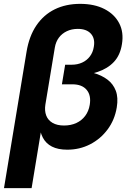

<svg xmlns="http://www.w3.org/2000/svg" viewBox="-38 -757 663 981"><path d="M-17.6 204.1 97.7 -492.7Q110.8 -572.3 147.9 -627Q185.1 -681.6 241.9 -709.5Q298.8 -737.3 371.6 -737.3Q443.8 -737.3 495.1 -711.2Q546.4 -685.1 570.8 -638.7Q595.2 -592.3 585 -531.2Q576.2 -475.1 544.2 -440.9Q512.2 -406.7 460.7 -389.4Q409.2 -372.1 341.8 -365.2L347.7 -400.9Q397.5 -396.5 439.5 -384.5Q481.4 -372.6 511 -350.3Q540.5 -328.1 553.7 -293.2Q566.9 -258.3 558.6 -208Q547.9 -144 511.7 -95.5Q475.6 -46.9 422.1 -19.5Q368.7 7.8 305.7 7.8Q258.3 7.8 227.3 -8.1Q196.3 -23.9 180.4 -54.7Q164.6 -85.4 162.6 -129.4L178.7 -130.4L123.5 204.1ZM289.1 -115.7Q324.2 -115.7 351.8 -128.4Q379.4 -141.1 397.2 -164.8Q415 -188.5 420.4 -220.7Q428.7 -269.5 404.8 -297.9Q380.9 -326.2 332 -326.2H278.3L294.9 -426.3H328.1Q357.9 -426.3 381.8 -437.3Q405.8 -448.2 421.4 -469Q437 -489.7 441.4 -518.1Q448.7 -560.1 426.5 -584.7Q404.3 -609.4 359.4 -609.4Q328.6 -609.4 303.7 -597.7Q278.8 -585.9 262.9 -564.7Q247.1 -543.5 242.2 -514.2L193.8 -222.2Q189 -191.4 198 -167.2Q207 -143.1 230.2 -129.4Q253.4 -115.7 289.1 -115.7Z"/></svg>

Font: Inter 17pt
Style: Bold Italic
Weight: 700
Italic angle: -9.3988°
Version: Version 4.001;git-66647c0bb